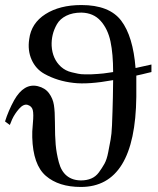

<svg xmlns="http://www.w3.org/2000/svg" viewBox="-20 -728 629 762"><path d="M581 -442Q577 -441 566 -438.5Q555 -436 543.5 -433Q532 -430 521 -428V-344Q517 14 301 14Q213 14 162 -30Q111 -74 108 -183Q107 -202 110.5 -239Q114 -276 110 -291.5Q106 -307 89 -312Q73 -316 55.5 -296Q38 -276 28 -254L19 -232L0 -246Q13 -288 36 -330Q75 -399 130 -386Q159 -379 174.5 -358Q190 -337 194 -311Q198 -285 198 -242V-241Q198 -188 201 -154Q204 -120 213.5 -84Q223 -48 245.5 -30Q268 -12 302 -12Q324 -12 342 -19.5Q360 -27 372.5 -44Q385 -61 394.5 -78Q404 -95 409.5 -124Q415 -153 419 -174Q423 -195 424.5 -230.5Q426 -266 426.5 -286Q427 -306 428 -342Q428 -354 428.5 -376Q429 -398 429 -410Q330 -392 272 -399Q208 -406 156 -435Q122 -454 105.5 -491Q89 -528 96 -573Q104 -636 160.5 -672Q217 -708 303 -708Q414 -708 461 -646Q508 -584 518 -458L581 -472ZM429 -442Q429 -514 418.5 -563.5Q408 -613 379.5 -645Q351 -677 303 -678Q268 -678 243 -665.5Q218 -653 206 -632Q194 -611 189 -589.5Q184 -568 185 -546Q188 -494 222 -463Q231 -455 241.5 -449.5Q252 -444 265 -441Q278 -438 289.5 -435.5Q301 -433 316.5 -433Q332 -433 341.5 -433Q351 -433 367.5 -434.5Q384 -436 390.5 -436.5Q397 -437 412 -439.5Q427 -442 429 -442Z"/></svg>

Font: GFS Artemisia
Style: Regular
Weight: 400
Designer: Takis Katsoulidis and George D. Matthiopoulos
Foundry: Takis Katsoulidis and George D. Matthiopoulos
Version: Version 1.0